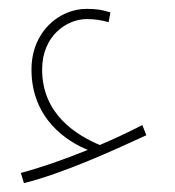

<svg xmlns="http://www.w3.org/2000/svg" viewBox="-20 -357 395 433"><path d="M34 56C122 34 232 -16 310 -52L301 -75C270 -59 238 -44 205 -30C153 -52 75 -99 75 -200C75 -277 131 -314 176 -314C192 -314 207 -312 225 -307L229 -329C210 -335 197 -337 175 -337C115 -337 51 -287 51 -200C51 -88 133 -37 178 -19C124 3 72 21 27 33Z"/></svg>

Font: Noto Sans Arabic ExtCond Thin
Style: Regular
Weight: 100
Width: 2
Designer: Monotype Design Team, Nadine Chahine, Nizar Qandah and Khaled Hosny
Foundry: Monotype Imaging Inc.
Version: Version 2.012